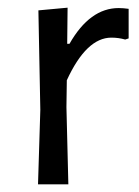

<svg xmlns="http://www.w3.org/2000/svg" viewBox="-20 -480 363 500"><path d="M315 -457C305.7 -458.3 297 -459 289 -459C239 -459 196.3 -428 161 -366H155L156 -460L80 -453L85 -194L79 0H158L153 -201L154 -271C188 -345 226.7 -382 270 -382C282.7 -382 294.7 -380.3 306 -377L315 -380Z"/></svg>

Font: Alegreya Sans
Style: Regular
Weight: 400
Designer: Juan Pablo del Peral
Foundry: Huerta Tipografica
Version: Version 1.000;PS 001.000;hotconv 1.0.70;makeotf.lib2.5.58329